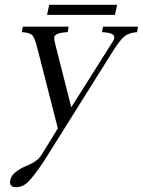

<svg xmlns="http://www.w3.org/2000/svg" viewBox="-20 -527 595 800"><path d="M185 -507H468L459 -465H176ZM443 -343Q454 -358 456 -368Q456 -370 456 -372Q456 -391 405 -393L409 -416H555L551 -393Q517 -391 498 -375Q478 -359 443 -302L164 143Q123 205 99 229Q75 253 48 253Q22 253 22 233Q22 228 23 223Q29 191 88 165Q120 152 132 141Q144 134 160 107L221 8L136 -325Q125 -370 114 -381Q101 -392 71 -393L75 -416H266L262 -393Q210 -391 206 -372Q206 -370 206 -367Q206 -359 210 -344L277 -80Z"/></svg>

Font: New Athena Unicode
Style: Italic
Weight: 400
Designer: J. Rusten 1997; rev. by R. Hancock 2001, 2002, rev. by D. Mastronarde 2002-2019
Foundry: Society for Classical Studies (formerly American Philological Association)
Version: Version 5.008